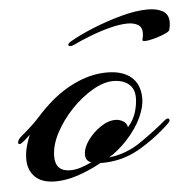

<svg xmlns="http://www.w3.org/2000/svg" viewBox="-61 -498 543 548"><g transform="rotate(-5 210.5 -224.0)"><path d="M77 9Q38 9 18.5 -10.5Q-1 -30 -1 -61Q-1 -80 4 -98Q9 -116 15 -130Q8 -123 1.5 -117.5Q-5 -112 -9 -109Q-13 -106 -16 -106Q-20 -106 -20 -111Q-20 -118 -10 -127Q25 -156 45 -178.5Q65 -201 87 -220Q124 -252 166 -270Q208 -288 250 -288Q294 -288 319 -267Q344 -246 344 -205Q344 -182 330.5 -152Q317 -122 288 -90Q276 -77 261 -64.5Q246 -52 235 -46Q284 -51 327 -80.5Q370 -110 404 -139Q409 -142 411 -142Q416 -142 416 -137Q416 -133 411 -128Q368 -87 318.5 -59Q269 -31 209 -32Q174 -13 140.5 -2Q107 9 77 9ZM122 -19Q136 -19 152 -24Q168 -29 184 -37Q178 -37 172.5 -43Q167 -49 167 -59Q167 -79 182 -100Q197 -121 219 -136Q241 -151 262 -151Q274 -151 284.5 -144.5Q295 -138 296 -127Q313 -146 319.5 -168Q326 -190 326 -209Q326 -235 309.5 -248.5Q293 -262 265 -262Q238 -262 205.5 -243Q173 -224 144.5 -194Q116 -164 97.5 -129Q79 -94 79 -62Q79 -19 122 -19ZM366 -368Q358 -368 359 -372Q362 -383 362 -391Q362 -408 350.5 -415Q339 -422 321 -422Q298 -422 268 -414Q238 -406 210 -395Q182 -384 164 -375Q157 -372 153 -372Q147 -372 147 -376Q147 -380 155 -385Q182 -401 222.5 -417.5Q263 -434 305.5 -445.5Q348 -457 381 -457Q408 -457 424.5 -447.5Q441 -438 441 -415Q441 -406 438 -394Q437 -389 423 -383Q409 -377 392.5 -372.5Q376 -368 366 -368Z"/></g></svg>

Font: Arizonia
Style: Regular
Weight: 400
Designer: Robert E. Leuschke
Foundry: Robert E. Leuschke
Version: Version 1.010; ttfautohint (v1.8.4.7-5d5b)